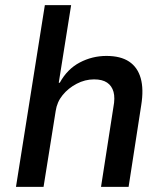

<svg xmlns="http://www.w3.org/2000/svg" viewBox="-20 -725 638 745"><path d="M42 0 154 -705H256L208 -404H212Q241 -457 289.5 -482.5Q338 -508 393 -508Q448 -508 481 -486Q514 -464 526 -421.5Q538 -379 528 -317L479 0H372L420 -309Q427 -345 420.5 -368.5Q414 -392 395.5 -404.5Q377 -417 345 -417Q310 -417 277.5 -400Q245 -383 223 -356Q201 -329 196 -294L149 0Z"/></svg>

Font: Nunito Sans 7pt SemiCondensed SemiBold
Style: Italic
Weight: 600
Width: 4
Italic angle: -9°
Designer: Vernon Adams
Foundry: Vernon Adams
Version: Version 3.101;gftools[0.9.27]